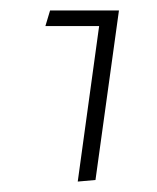

<svg xmlns="http://www.w3.org/2000/svg" viewBox="-20 -580 300 368"><path d="M170 -530H67L76 -560H208L163 -235L129 -232Z"/></svg>

Font: FiraGO UltraLight
Style: Italic
Weight: 200
Italic angle: -8°
Designer: bBox Type GmbH
Foundry: bBox Type GmbH
Version: Version 1.001